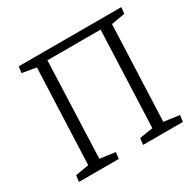

<svg xmlns="http://www.w3.org/2000/svg" viewBox="-153 -866 1048 1032"><g transform="rotate(-30 371.5 -350.0)"><path d="M54 0 59 -39 142 -53 166 -646 79 -661 84 -700H721L717 -661L632 -646L608 -53L704 -40L699 0H452L457 -40L540 -53L564 -651H234L211 -53L306 -40L301 0Z"/></g></svg>

Font: Literata 12pt Light
Style: Italic
Weight: 300
Italic angle: -2°
Designer: Latin by Veronika Burian and Jose Scaglione. Greek by Irene Vlachou. Cyrillic by Vera Evstafieva
Foundry: TypeTogether
Version: Version 3.002